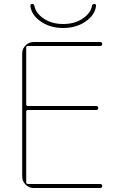

<svg xmlns="http://www.w3.org/2000/svg" viewBox="-20 -940 612 960"><path d="M148 0Q125 0 108 -17Q91 -34 91 -57V-673Q91 -696 108 -713Q125 -730 148 -730H481Q491 -730 491 -720Q491 -710 481 -710H120Q111 -710 111 -702V-419Q111 -410 120 -410H461Q471 -410 471 -400Q471 -390 461 -390H120Q111 -390 111 -382V-29Q111 -20 120 -20H481Q491 -20 491 -10Q491 0 481 0ZM132 -910Q130 -920 141 -920Q150 -920 152 -911Q158 -875 198 -847.5Q238 -820 296 -820Q354 -820 394 -847.5Q434 -875 440 -911Q442 -920 451 -920Q462 -920 460 -910Q455 -865 408 -832.5Q361 -800 296 -800Q231 -800 184 -832.5Q137 -865 132 -910Z"/></svg>

Font: Rounded Mplus 1c Thin
Style: Regular
Weight: 250
Version: Version 1.059.20150529